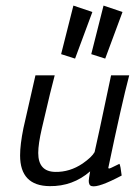

<svg xmlns="http://www.w3.org/2000/svg" viewBox="-20 -658 499 688"><path d="M378 -388H443Q416 -286 368 -56Q370 -54 371 -54Q374 -54 390.5 -62.5Q407 -71 408 -71Q412 -64 416 -29Q333 15 309 9Q298 7 298 -10Q298 -16 303 -44Q241 10 158 9Q52 8 52 -101Q52 -140 64 -199Q69 -220 107 -388H176Q165 -349 130 -198Q117 -142 117 -110Q117 -43 178 -42Q230 -41 276 -72Q309 -95 319 -113Q326 -141 378 -388ZM351 -638 419 -615 357 -448 307 -464ZM243 -638 311 -615 249 -448 199 -464Z"/></svg>

Font: GFS Neohellenic Rg
Style: Italic
Weight: 400
Italic angle: -12°
Designer: Takis Katsoulidis and George D. Matthiopoulos
Foundry: Takis Katsoulidis and George D. Matthiopoulos
Version: Version 1.0